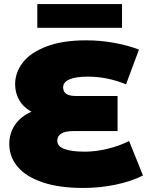

<svg xmlns="http://www.w3.org/2000/svg" viewBox="-20 -916 735 952"><path d="M689 -46Q633 -17 554 -0.5Q475 16 393 16Q275 16 192.5 -11.5Q110 -39 68 -88.5Q26 -138 26 -202Q26 -255 54.5 -297Q83 -339 136 -362Q96 -384 75.5 -419.5Q55 -455 55 -498Q55 -557 93.5 -606.5Q132 -656 211.5 -686Q291 -716 407 -716Q478 -716 546.5 -703.5Q615 -691 669 -670L605 -498Q511 -536 416 -536Q354 -536 323.5 -522Q293 -508 293 -483Q293 -462 308 -451Q323 -440 358 -440H563V-266H342Q303 -266 283.5 -253.5Q264 -241 264 -218Q264 -164 402 -164Q455 -164 514.5 -178.5Q574 -193 620 -217ZM165 -896H585V-778H165Z"/></svg>

Font: Montserrat Alternates Black
Style: Regular
Weight: 900
Designer: Julieta Ulanovsky
Foundry: Julieta Ulanovsky
Version: Version 7.200